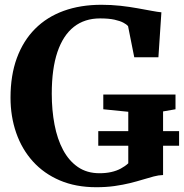

<svg xmlns="http://www.w3.org/2000/svg" viewBox="-20 -772 769 803"><path d="M382.5 11Q297 11 230.2 -17.5Q163.5 -46 117.5 -97Q71.5 -148 47.8 -216.2Q24 -284.5 24 -363.5Q24 -457 50.5 -529.2Q77 -601.5 126.5 -651.2Q176 -701 246.2 -726.5Q316.5 -752 404 -752Q445.5 -752 483.8 -747.8Q522 -743.5 555 -737.5Q588 -731.5 613.8 -726.8Q639.5 -722 655 -720.5L642.5 -532.5H541.5L515.5 -663Q510 -669.5 496.2 -677Q482.5 -684.5 458.5 -689.8Q434.5 -695 398.5 -695Q334 -695 289 -659.8Q244 -624.5 220.2 -554.5Q196.5 -484.5 196.5 -380Q196.5 -311.5 208 -251Q219.5 -190.5 243.8 -145Q268 -99.5 305.8 -73.5Q343.5 -47.5 396 -47.5Q423 -47.5 445.2 -52.5Q467.5 -57.5 485.2 -67Q503 -76.5 516.5 -89V-304.5L412 -315V-376.5H714V-315L662 -306V-40Q643.5 -39.5 622.8 -34Q602 -28.5 577.5 -21Q553 -13.5 523.8 -6.2Q494.5 1 459.5 6Q424.5 11 382.5 11ZM391 -162.5V-223.5H729V-162.5Z"/></svg>

Font: Merriweather 36pt
Style: Bold
Weight: 700
Designer: Eben Sorkin
Foundry: Eben Sorkin
Version: Version 2.100